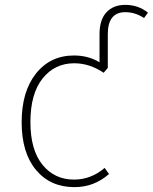

<svg xmlns="http://www.w3.org/2000/svg" viewBox="-20 -759 628 789"><path d="M495 -739Q548 -739 588 -707L572 -685Q535 -709 495 -709Q423 -709 423 -619V-480L406 -460Q348 -499 285 -499Q205 -499 155 -436.5Q105 -374 105 -257Q105 -143 154.5 -82Q204 -21 284 -21Q354 -21 410 -69L428 -44Q367 10 286 10Q187 10 128 -60.5Q69 -131 69 -257Q69 -383 128 -457Q187 -531 284 -531Q343 -531 389 -503V-619Q389 -678 417.5 -708.5Q446 -739 495 -739Z"/></svg>

Font: Fira Sans UltraLight
Style: Regular
Weight: 200
Designer: Carrois Corporate & Edenspiekermann AG
Foundry: Carrois Corporate GbR & Edenspiekermann AG
Version: Version 4.106;PS 004.106;hotconv 1.0.70;makeotf.lib2.5.58329